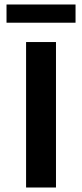

<svg xmlns="http://www.w3.org/2000/svg" viewBox="-20 -834 364 854"><path d="M96 -647H229V0H96ZM9 -733V-814H316V-733Z"/></svg>

Font: Syne Modified
Style: Bold
Weight: 700
Designer: Lucas Descroix
Foundry: Bonjour Monde
Version: Version 2.200